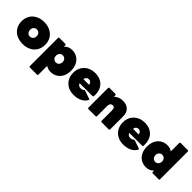

<svg xmlns="http://www.w3.org/2000/svg" viewBox="199 -2011 3491 3491"><g transform="rotate(45 1944.5 -266.0)"><path d="M26 -271Q26 -354 63.5 -417.5Q101 -481 170 -516.5Q239 -552 330 -552Q421 -552 490 -516.5Q559 -481 596.5 -417.5Q634 -354 634 -271Q634 -188 596.5 -124.5Q559 -61 490 -25.5Q421 10 330 10Q239 10 170 -25.5Q101 -61 63.5 -124.5Q26 -188 26 -271ZM414 -271Q414 -311 390.5 -336.5Q367 -362 330 -362Q293 -362 269.5 -336.5Q246 -311 246 -271Q246 -231 269.5 -205.5Q293 -180 330 -180Q367 -180 390.5 -205.5Q414 -231 414 -271Z M728 218Q720 218 715 213Q710 208 710 200V-524Q710 -532 715 -537Q720 -542 728 -542H879Q887 -542 892.5 -537Q898 -532 898 -524L899 -487Q955 -552 1049 -552Q1123 -552 1180 -517Q1237 -482 1268.5 -418.5Q1300 -355 1300 -271Q1300 -187 1268.5 -123.5Q1237 -60 1180 -25Q1123 10 1049 10Q980 10 930 -26V200Q930 208 925 213Q920 218 912 218ZM1080 -271Q1080 -311 1056.5 -336.5Q1033 -362 996 -362Q959 -362 935.5 -336.5Q912 -311 912 -271Q912 -231 935.5 -205.5Q959 -180 996 -180Q1033 -180 1056.5 -205.5Q1080 -231 1080 -271Z M1352 -271Q1352 -354 1388.5 -417.5Q1425 -481 1490.5 -516.5Q1556 -552 1642 -552Q1730 -552 1793 -516.5Q1856 -481 1888.5 -417.5Q1921 -354 1921 -270Q1921 -248 1920 -237Q1918 -220 1901 -220H1570Q1590 -166 1644 -166Q1690 -166 1711 -187Q1722 -199 1735 -195L1893 -142Q1905 -138 1905 -128Q1905 -124 1902 -119Q1866 -53 1796.5 -21.5Q1727 10 1642 10Q1556 10 1490.5 -25.5Q1425 -61 1388.5 -124.5Q1352 -188 1352 -271ZM1566 -320H1713Q1700 -390 1640 -390Q1578 -390 1566 -320Z M2015 0Q2007 0 2002 -5Q1997 -10 1997 -18V-524Q1997 -532 2002 -537Q2007 -542 2015 -542H2166Q2184 -542 2185 -524L2187 -486Q2247 -552 2353 -552Q2450 -552 2503 -499.5Q2556 -447 2556 -353V-18Q2556 -10 2551 -5Q2546 0 2538 0H2354Q2346 0 2341 -5Q2336 -10 2336 -18V-275Q2336 -323 2323 -342.5Q2310 -362 2279 -362Q2217 -362 2217 -268V-18Q2217 -10 2212 -5Q2207 0 2199 0Z M2628 -271Q2628 -354 2664.5 -417.5Q2701 -481 2766.5 -516.5Q2832 -552 2918 -552Q3006 -552 3069 -516.5Q3132 -481 3164.5 -417.5Q3197 -354 3197 -270Q3197 -248 3196 -237Q3194 -220 3177 -220H2846Q2866 -166 2920 -166Q2966 -166 2987 -187Q2998 -199 3011 -195L3169 -142Q3181 -138 3181 -128Q3181 -124 3178 -119Q3142 -53 3072.5 -21.5Q3003 10 2918 10Q2832 10 2766.5 -25.5Q2701 -61 2664.5 -124.5Q2628 -188 2628 -271ZM2842 -320H2989Q2976 -390 2916 -390Q2854 -390 2842 -320Z M3249 -271Q3249 -355 3280.5 -418.5Q3312 -482 3369 -517Q3426 -552 3500 -552Q3568 -552 3619 -515V-732Q3619 -740 3624 -745Q3629 -750 3637 -750H3821Q3829 -750 3834 -745Q3839 -740 3839 -732V-18Q3839 -10 3834 -5Q3829 0 3821 0H3670Q3662 0 3656.5 -5Q3651 -10 3651 -18L3650 -55Q3594 10 3500 10Q3426 10 3369 -25Q3312 -60 3280.5 -123.5Q3249 -187 3249 -271ZM3637 -271Q3637 -311 3613.5 -336.5Q3590 -362 3553 -362Q3516 -362 3492.5 -336.5Q3469 -311 3469 -271Q3469 -231 3492.5 -205.5Q3516 -180 3553 -180Q3590 -180 3613.5 -205.5Q3637 -231 3637 -271Z"/></g></svg>

Font: LINE Seed Sans TH App Heavy
Style: Regular
Weight: 900
Designer: Dalton Maag Ltd | Thai characters by Cadson Demak Co.,Ltd.
Foundry: Dalton Maag Ltd
Version: Version 1.003